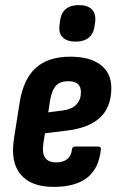

<svg xmlns="http://www.w3.org/2000/svg" viewBox="-20 -724 463 752"><path d="M190 8Q101 8 60.5 -41Q20 -90 35 -183L57 -323Q72 -415 120.5 -458.5Q169 -502 256 -502Q332 -502 374 -470Q416 -438 416 -380Q416 -306 373.5 -265Q331 -224 246 -213L156 -202L150 -163Q144 -125 156.5 -106.5Q169 -88 200 -88Q227 -88 243 -100.5Q259 -113 262 -139Q263 -150 274 -150H364Q377 -150 375 -139Q368 -65 322 -28.5Q276 8 190 8ZM169 -284 224 -291Q262 -296 279.5 -315Q297 -334 297 -363Q297 -385 284.5 -395.5Q272 -406 247 -406Q216 -406 199.5 -388.5Q183 -371 176 -330ZM276 -561Q243 -561 226 -577.5Q209 -594 213 -625L215 -640Q222 -704 289 -704Q323 -704 339.5 -687.5Q356 -671 353 -640L351 -625Q343 -561 276 -561Z"/></svg>

Font: Sofia Sans Condensed ExtraBold
Style: Italic
Weight: 800
Italic angle: -9°
Version: Version 4.100